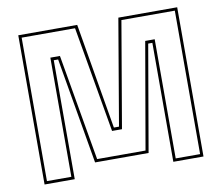

<svg xmlns="http://www.w3.org/2000/svg" viewBox="-77 -793 1025 887"><g transform="rotate(-10 435.0 -350.0)"><path d="M62.5 0V-700H339L423.5 -203.5H447.5L532 -700H808V0H666.5V-558H647L561 -60H310L224.5 -558H204V0ZM76 -13.5H190.5V-572.5H235.5L322 -73.5H549L635.5 -572.5H680V-13.5H794.5V-686.5H544L459 -189.5H412.5L326.5 -686.5H76Z"/></g></svg>

Font: Tourney Thin Thin
Style: Regular
Weight: 250
Version: Version 1.015